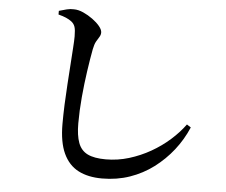

<svg xmlns="http://www.w3.org/2000/svg" viewBox="-55 -833 1110 941"><g transform="rotate(5 500.0 -362.0)"><path d="M480 45Q411 45 363 20Q315 -5 289.5 -60Q264 -115 264 -205Q264 -249 266 -299.5Q268 -350 271.5 -401Q275 -452 278 -498.5Q281 -545 283.5 -581Q286 -617 286 -637Q286 -669 281 -684Q276 -699 263 -709Q251 -718 236 -724.5Q221 -731 198 -737V-755Q218 -761 236 -765.5Q254 -770 271 -769Q293 -769 317.5 -758Q342 -747 364 -731Q386 -715 400 -698Q414 -681 414 -667Q414 -655 407 -644.5Q400 -634 392.5 -620.5Q385 -607 380 -582Q371 -534 362 -472Q353 -410 347 -343.5Q341 -277 341 -214Q341 -155 354.5 -118.5Q368 -82 400.5 -66Q433 -50 490 -50Q549 -50 604.5 -67Q660 -84 710 -112.5Q760 -141 801.5 -178Q843 -215 872 -255L892 -242Q866 -181 825.5 -129.5Q785 -78 732.5 -38.5Q680 1 616.5 23Q553 45 480 45Z"/></g></svg>

Font: Noto Serif HK ExtraLight SemiBold
Style: Regular
Weight: 600
Version: Version 2.002-H1;hotconv 1.1.0;makeotfexe 2.6.0